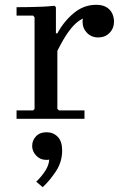

<svg xmlns="http://www.w3.org/2000/svg" viewBox="-20 -495 512 800"><path d="M219 -356Q246 -406 287.5 -440.5Q329 -475 381 -475Q407 -475 423.5 -465Q440 -455 447.5 -439Q455 -423 455 -405Q455 -377 436.5 -358Q418 -339 389 -339Q361 -339 342.5 -358Q324 -377 324 -405Q324 -417 330.5 -431.5Q337 -446 344 -453L343 -425Q324 -419 305.5 -405.5Q287 -392 266 -363.5Q245 -335 219 -283ZM219 -41 226 -35H332V0H49V-35H118L124 -41V-423L118 -430H49V-465Q75 -465 101.5 -465.5Q128 -466 154.5 -467Q181 -468 207 -471L213 -465V-356H219ZM174 56Q202 56 220.5 75Q239 94 239 132Q239 179 213.5 218Q188 257 158 285L131 262Q153 241 168.5 217Q184 193 185 170Q181 171 178 171Q175 171 171 171Q148 171 131 153.5Q114 136 114 113Q114 90 130 73Q146 56 174 56Z"/></svg>

Font: Brygada 1918 Medium
Style: Regular
Weight: 500
Designer: Mateusz Machalski | Borys Kosmynka | Przemek Hoffer
Foundry: NIEPODLEGLA 2018
Version: Version 3.006